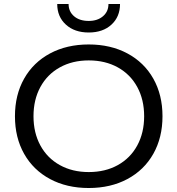

<svg xmlns="http://www.w3.org/2000/svg" viewBox="-20 -933 890 963"><path d="M55 -350Q55 -457 101 -538.5Q147 -620 231 -665Q315 -710 425 -710Q535 -710 619 -665Q703 -620 749 -538.5Q795 -457 795 -350Q795 -243 749 -161.5Q703 -80 619 -35Q535 10 425 10Q315 10 231 -35Q147 -80 101 -161.5Q55 -243 55 -350ZM703 -350Q703 -433 668.5 -496.5Q634 -560 571 -595Q508 -630 425 -630Q343 -630 280 -595Q217 -560 182.5 -496.5Q148 -433 148 -350Q148 -267 182.5 -203.5Q217 -140 280 -105Q343 -70 425 -70Q508 -70 571 -105Q634 -140 668.5 -203.5Q703 -267 703 -350ZM425 -770Q354 -770 310.5 -809.5Q267 -849 267 -913H324Q324 -875 351.5 -851.5Q379 -828 425 -828Q469 -828 496.5 -851.5Q524 -875 524 -913H582Q582 -849 539 -809.5Q496 -770 425 -770Z"/></svg>

Font: Goli
Style: Regular
Weight: 400
Designer: jaikishan Patel
Foundry: MagicType
Version: Version 1.000